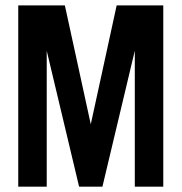

<svg xmlns="http://www.w3.org/2000/svg" viewBox="-20 -704 685 724"><path d="M419.9 -683.6H595.7V0H488.3V-512.7L366.2 0H278.3L156.2 -512.7V0H48.8V-683.6H224.6L322.3 -235.4Z"/></svg>

Font: California Gothic
Style: Regular
Weight: 400
Version: Version 2.2;